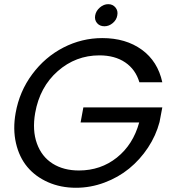

<svg xmlns="http://www.w3.org/2000/svg" viewBox="-20 -886 818 912"><path d="M54.2 -349.1Q72.3 -451.7 133.1 -533.4Q193.8 -615.2 281.2 -660.2Q368.7 -705.1 465.8 -705.1Q577.6 -705.1 653.6 -649.9Q729.5 -594.7 751 -495.1H642.1Q624 -556.2 574.7 -589.6Q525.4 -623 452.1 -623Q339.8 -623 254.4 -548.1Q168.9 -473.1 147 -349.1Q132.8 -267.1 155.3 -204.6Q177.7 -142.1 229.7 -109.1Q281.7 -76.2 355 -76.2Q458.5 -76.2 535.4 -137.7Q612.3 -199.2 641.1 -304.2H362.8L376 -376H751L737.8 -306.2Q720.7 -241.7 682.9 -184.6Q645 -127.4 593.3 -85.2Q541.5 -43 475.8 -18.6Q410.2 5.9 340.8 5.9Q268.1 5.9 208.3 -20.5Q148.4 -46.9 109.9 -93Q71.3 -139.2 55.9 -205.8Q40.5 -272.5 54.2 -349.1ZM476.1 -761.2Q453.6 -761.2 440.9 -776.4Q428.2 -791.5 432.1 -813Q436 -834.5 454.3 -850.3Q472.7 -866.2 494.1 -866.2Q515.6 -866.2 528.6 -850.3Q541.5 -834.5 537.1 -813Q533.7 -791.5 515.6 -776.4Q497.6 -761.2 476.1 -761.2Z"/></svg>

Font: SVN-Poppins
Style: Italic
Weight: 400
Italic angle: -10°
Designer: Ninad Kale (Devanagari), Jonny Pinhorn (Latin)
Foundry: Indian Type Foundry
Version: Version 3.002 2017